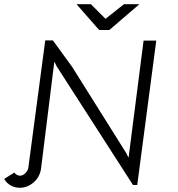

<svg xmlns="http://www.w3.org/2000/svg" viewBox="-40 -875 841 908"><path d="M-20 -29 28 -59Q32 -52 40 -48Q48 -44 54 -44Q68 -44 80 -56Q92 -68 94 -82L174 -684H210L301 -559L557 -151L568 -129L639 -683H699L609 0H589L227 -563L217 -584L154 -77Q148 -37 118.5 -12Q89 13 54 13Q30 13 10.5 2Q-9 -9 -20 -29ZM390 -855 459 -786 546 -855H619L477 -733H429L322 -855Z"/></svg>

Font: Bellota
Style: Italic
Weight: 400
Italic angle: -7.5°
Designer: Kemie Guaida
Foundry: Kemie Guaida
Version: Version 4.001